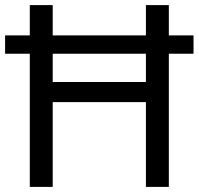

<svg xmlns="http://www.w3.org/2000/svg" viewBox="-20 -734 781 754"><path d="M97 0V-523H0V-595H97V-714H187V-595H553V-714H643V-595H740V-523H643V0H553V-333H187V0ZM187 -412H553V-523H187Z"/></svg>

Font: Noto Sans Mayan Numerals
Style: Regular
Weight: 400
Designer: Monotype Design Team
Foundry: Monotype Imaging Inc.
Version: Version 2.001; ttfautohint (v1.8.4.7-5d5b)